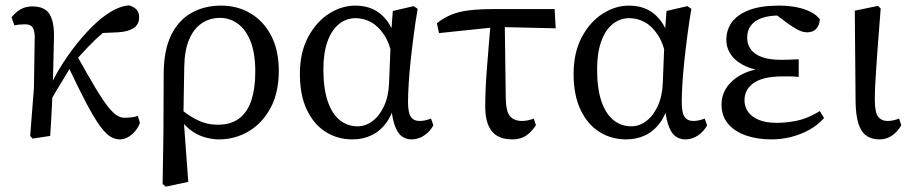

<svg xmlns="http://www.w3.org/2000/svg" viewBox="-20 -509 3410 719"><path d="M102 10 93 0 107 -179 110 -370Q110 -393 102.5 -405.5Q95 -418 73 -418Q63 -418 53 -417Q43 -416 34 -414L23 -444Q38 -463 57 -474Q76 -485 101 -485Q149 -485 166.5 -454.5Q184 -424 182 -365Q181 -327 180 -275.5Q179 -224 177 -176V-171Q176 -143 174.5 -114.5Q173 -86 171.5 -57.5Q170 -29 168 0ZM157 -108 138 -144H150L158 -164Q182 -221 216.5 -274Q251 -327 288.5 -370Q326 -413 359 -440Q389 -463 412.5 -474.5Q436 -486 462 -489Q479 -485 490 -474.5Q501 -464 501 -444Q501 -417 480 -403.5Q459 -390 421 -388L332 -384L431 -436Q397 -413 366.5 -387Q336 -361 309 -332.5Q282 -304 255 -273L248 -265Q233 -238 218.5 -214.5Q204 -191 189 -166Q174 -141 157 -108ZM428 13Q412 13 395 3.5Q378 -6 356.5 -34.5Q335 -63 305.5 -118.5Q276 -174 233 -265L267 -303Q310 -225 338.5 -178Q367 -131 386 -107.5Q405 -84 419 -76Q433 -68 446 -68Q462 -68 475.5 -70Q489 -72 496 -75L504 -49Q497 -30 484.5 -16Q472 -2 457.5 5.5Q443 13 428 13Z M589 180 592 -12 593 -237Q594 -323 621.5 -378.5Q649 -434 697.5 -461Q746 -488 808 -488Q870 -488 919 -458.5Q968 -429 996 -374.5Q1024 -320 1024 -244Q1024 -161 992.5 -103.5Q961 -46 910 -16.5Q859 13 800 13Q774 13 745 4.5Q716 -4 689.5 -25Q663 -46 644 -81H642L654 -102Q678 -83 700.5 -69.5Q723 -56 746 -49Q769 -42 796 -42Q846 -42 877 -66.5Q908 -91 922 -135.5Q936 -180 936 -240Q936 -309 918.5 -353.5Q901 -398 871 -420Q841 -442 804 -442Q765 -442 735 -421.5Q705 -401 688 -360.5Q671 -320 670 -259L667 -82V-73L685 172L601 190Z M1300 13Q1245 13 1200.5 -14.5Q1156 -42 1129.5 -97Q1103 -152 1103 -232Q1103 -312 1133.5 -369.5Q1164 -427 1211.5 -457.5Q1259 -488 1311 -488Q1347 -488 1376 -475Q1405 -462 1427.5 -433.5Q1450 -405 1464 -357H1484L1450 -292Q1440 -346 1418 -379Q1396 -412 1368.5 -426.5Q1341 -441 1312 -441Q1277 -441 1249.5 -419Q1222 -397 1206.5 -354Q1191 -311 1191 -249Q1191 -178 1207 -130.5Q1223 -83 1252 -59.5Q1281 -36 1319 -36Q1349 -36 1375 -55.5Q1401 -75 1418 -111.5Q1435 -148 1437 -198L1444 -375L1451 -468L1529 -486L1544 -476Q1536 -429 1529.5 -379.5Q1523 -330 1518 -283.5Q1513 -237 1510.5 -196.5Q1508 -156 1508 -127Q1508 -87 1518.5 -71.5Q1529 -56 1552 -56Q1562 -56 1573 -58.5Q1584 -61 1594 -65L1603 -40Q1591 -17 1569 -2Q1547 13 1521 13Q1500 13 1483.5 0.5Q1467 -12 1456.5 -44.5Q1446 -77 1443 -136L1462 -135Q1451 -83 1427.5 -50.5Q1404 -18 1371.5 -2.5Q1339 13 1300 13Z M1624 -385 1616 -422Q1643 -443 1671.5 -454.5Q1700 -466 1738 -470.5Q1776 -475 1828 -475H2057L2061 -403L1843 -408ZM1898 13Q1864 13 1841.5 -0.5Q1819 -14 1808 -41.5Q1797 -69 1797 -110Q1797 -144 1799 -184Q1801 -224 1804.5 -267Q1808 -310 1811.5 -354Q1815 -398 1819 -440H1870L1874 -140Q1875 -90 1890.5 -73Q1906 -56 1935 -56Q1945 -56 1957 -58.5Q1969 -61 1979 -65L1987 -40Q1969 -13 1948.5 0Q1928 13 1898 13Z M2325 13Q2270 13 2225.5 -14.5Q2181 -42 2154.5 -97Q2128 -152 2128 -232Q2128 -312 2158.5 -369.5Q2189 -427 2236.5 -457.5Q2284 -488 2336 -488Q2372 -488 2401 -475Q2430 -462 2452.5 -433.5Q2475 -405 2489 -357H2509L2475 -292Q2465 -346 2443 -379Q2421 -412 2393.5 -426.5Q2366 -441 2337 -441Q2302 -441 2274.5 -419Q2247 -397 2231.5 -354Q2216 -311 2216 -249Q2216 -178 2232 -130.5Q2248 -83 2277 -59.5Q2306 -36 2344 -36Q2374 -36 2400 -55.5Q2426 -75 2443 -111.5Q2460 -148 2462 -198L2469 -375L2476 -468L2554 -486L2569 -476Q2561 -429 2554.5 -379.5Q2548 -330 2543 -283.5Q2538 -237 2535.5 -196.5Q2533 -156 2533 -127Q2533 -87 2543.5 -71.5Q2554 -56 2577 -56Q2587 -56 2598 -58.5Q2609 -61 2619 -65L2628 -40Q2616 -17 2594 -2Q2572 13 2546 13Q2525 13 2508.5 0.5Q2492 -12 2481.5 -44.5Q2471 -77 2468 -136L2487 -135Q2476 -83 2452.5 -50.5Q2429 -18 2396.5 -2.5Q2364 13 2325 13Z M2868 13Q2815 13 2772.5 -2Q2730 -17 2706 -46Q2682 -75 2682 -117Q2682 -157 2705.5 -187.5Q2729 -218 2770 -236Q2811 -254 2863 -254V-242Q2811 -244 2774.5 -260Q2738 -276 2719 -302Q2700 -328 2700 -360Q2700 -397 2720.5 -425.5Q2741 -454 2784.5 -471Q2828 -488 2897 -488Q2933 -488 2963 -482Q2993 -476 3015.5 -464.5Q3038 -453 3050 -437Q3050 -418 3038 -403Q3026 -388 3003 -388Q2992 -388 2981.5 -391.5Q2971 -395 2958.5 -402.5Q2946 -410 2929 -422L2877 -461H2948L2958 -444Q2941 -448 2927 -449.5Q2913 -451 2898 -451Q2860 -451 2833 -441.5Q2806 -432 2792 -413.5Q2778 -395 2778 -368Q2778 -342 2792 -323.5Q2806 -305 2834 -295Q2862 -285 2904 -285Q2919 -285 2934 -285.5Q2949 -286 2971 -287V-221Q2946 -223 2935 -223Q2924 -223 2913 -223Q2870 -223 2842 -215.5Q2814 -208 2798 -195Q2782 -182 2775 -166.5Q2768 -151 2768 -134Q2768 -109 2781.5 -90Q2795 -71 2822 -60Q2849 -49 2888 -49Q2925 -49 2964.5 -57Q3004 -65 3050 -93L3066 -67Q3042 -40 3010 -22.5Q2978 -5 2942 4Q2906 13 2868 13Z M3274 13Q3243 13 3223.5 -1.5Q3204 -16 3194.5 -46.5Q3185 -77 3184 -125L3181 -469L3268 -487L3278 -477Q3272 -402 3268 -348.5Q3264 -295 3261.5 -257Q3259 -219 3257.5 -190Q3256 -161 3256 -136Q3256 -88 3268.5 -72Q3281 -56 3304 -56Q3315 -56 3326 -58.5Q3337 -61 3347 -65L3355 -40Q3343 -18 3322 -2.5Q3301 13 3274 13Z"/></svg>

Font: Source Serif 4 Variable
Style: Regular
Weight: 400
Designer: Frank Grießhammer
Foundry: Adobe
Version: Version 4.005;hotconv 1.1.0;makeotfexe 2.6.0